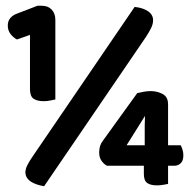

<svg xmlns="http://www.w3.org/2000/svg" viewBox="-20 -639 663 666"><path d="M84 -330V-518L39 -502Q27 -508 17 -520.5Q7 -533 7 -550Q7 -566 15.5 -576Q24 -586 37 -591L110 -619H125Q147 -619 159.5 -605.5Q172 -592 172 -570V-294Q166 -293 155 -290.5Q144 -288 132 -288Q109 -288 96.5 -296.5Q84 -305 84 -330ZM563 -277V-135H607Q610 -129 613 -120Q616 -111 616 -100Q616 -81 606.5 -72.5Q597 -64 585 -64H351Q340 -70 332 -81.5Q324 -93 324 -110Q324 -122 327 -132Q330 -142 337 -151L456 -316Q466 -318 477.5 -320.5Q489 -323 503 -323Q525 -323 544 -313Q563 -303 563 -277ZM482 -135V-179Q482 -189 482 -204.5Q482 -220 483 -237L419 -135ZM479 -36V-103H563V-1Q557 0 546.5 2Q536 4 524 4Q503 4 491 -4Q479 -12 479 -36ZM93 -96 447 -615Q476 -612 493.5 -600Q511 -588 511 -569Q511 -556 504.5 -542.5Q498 -529 487 -512L133 7Q104 2 87 -9Q70 -20 68 -39Q68 -53 75 -66.5Q82 -80 93 -96Z"/></svg>

Font: Baloo Bhaijaan 2
Style: Bold
Weight: 700
Designer: Sanskriti Dholi, Noopur Datye and Ek Type
Foundry: Ek Type
Version: Version 1.701